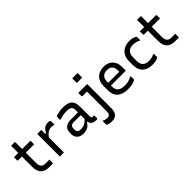

<svg xmlns="http://www.w3.org/2000/svg" viewBox="134 -1883 3192 3192"><g transform="rotate(-45 1730.0 -287.0)"><path d="M45.9 -531.8H423Q428.1 -531.8 431.1 -528.8Q434.1 -525.8 434.1 -520.8Q434.1 -507.8 434.1 -495.7Q434.1 -483.7 434.1 -471.8Q434.1 -459.9 434.1 -446.2H57Q55 -446.2 53 -447.2Q50.9 -448.2 49.4 -449.7Q47.9 -451.2 46.9 -453.2Q45.9 -455.2 45.9 -457.2Q45.9 -470.9 45.9 -482.8Q45.9 -494.7 45.9 -506.7Q45.9 -518.8 45.9 -531.8ZM434.1 -86.8Q434.1 -67.9 434.1 -48.9Q434.1 -30 434.1 -11Q434.1 -5.8 431.4 -2.9Q428.7 0 423.1 0Q413.7 0 404.3 0Q394.9 0 385.4 0Q376 0 366.7 0Q357.4 0 347.5 0Q299.2 0 262 -11.5Q224.7 -23.1 199.1 -47.5Q173.5 -72 160.3 -110.2Q147.2 -148.4 147.2 -201.9Q147.2 -251 147.2 -300Q147.2 -349.1 147.2 -398.2Q147.2 -447.3 147.2 -496.5Q147.2 -545.7 147.2 -595.4Q147.2 -621.7 147.2 -647.8Q147.2 -673.8 147.2 -700Q167.6 -700 187.6 -700Q207.7 -700 227.7 -700Q230.7 -700 233.2 -698.5Q235.7 -697 237.2 -694.5Q238.7 -692 238.7 -689Q238.7 -628.9 238.7 -569.3Q238.7 -509.8 238.7 -449.7Q238.7 -389.6 238.7 -330Q238.7 -270.4 238.7 -210.4Q238.7 -174.2 245.9 -150.1Q253 -126.1 268.3 -111.2Q281.8 -97.9 302.3 -92.4Q322.9 -86.8 351.9 -86.8Q363.6 -86.8 375.1 -86.8Q386.7 -86.8 398 -86.8Q409.4 -86.8 420.8 -86.8Z M672.6 -437.6H705.6Q725.7 -475.3 747 -498.2Q768.2 -521.1 793.3 -531.5Q818.4 -541.8 848.3 -541.8Q865.6 -541.8 877.7 -539.4Q889.7 -537 897.4 -533.4Q902.1 -531 903.7 -527.6Q905.3 -524.2 905.3 -518.5Q905.3 -508.7 905.3 -498.8Q905.3 -488.9 905.3 -479.5Q905.3 -470.1 905.3 -460.2Q905.3 -450.3 905.3 -440.5H890Q879.4 -443.5 867 -445.5Q854.7 -447.5 837.9 -447.5Q805.6 -447.5 778.7 -435.8Q751.8 -424.1 726.3 -398.5Q700.7 -373 672.6 -331ZM689 0Q675.2 0 661 0Q646.8 0 632.8 0Q618.9 0 604.4 0Q601.4 0 599.4 -0.5Q597.4 -1 595.9 -2.5Q594.4 -4 593.9 -6Q593.4 -8 593.4 -11Q593.4 -31.8 593.4 -67.7Q593.4 -103.7 593.4 -149.3Q593.4 -194.8 593.4 -244.3Q593.4 -293.7 593.4 -342.3Q593.4 -390.8 593.4 -432.6Q593.4 -464.9 593.4 -490.5Q593.4 -516.1 593.4 -531.8Q609.1 -531.8 623.5 -531.8Q637.9 -531.8 651.6 -531.8Q665.4 -531.8 678 -531.8Q682 -531.8 684 -530.3Q686 -528.8 687.5 -526.8Q689 -524.8 689 -520.8Q689 -495.3 689 -451.1Q689 -406.9 689 -351.1Q689 -295.4 689 -233.9Q689 -172.5 689 -112.1Q689 -51.8 689 0Z M1417 -351Q1417 -323.4 1417 -295.3Q1417 -267.2 1417 -238.7Q1417 -210.1 1417 -181.9Q1417 -153.6 1417 -126.3Q1417 -112.7 1419.4 -103.9Q1421.8 -95.1 1427.1 -89.8Q1431.9 -85 1439 -82.9Q1446.1 -80.9 1456.1 -80.9Q1458.5 -80.9 1461 -80.9Q1463.5 -80.9 1465.9 -80.9H1481.2Q1481.2 -63.1 1481.2 -45.9Q1481.2 -28.7 1481.2 -11Q1481.2 -5.4 1478.2 -2.7Q1475.2 0 1470.2 0Q1465.2 0 1454.7 0Q1444.2 0 1435.4 0Q1411.7 0 1391.9 -6.9Q1372.1 -13.7 1356.9 -27.7Q1341.8 -41.7 1333.7 -62.5Q1325.5 -83.3 1325.5 -111.1Q1325.5 -145.8 1325.5 -183.4Q1325.5 -221 1325.5 -255.7Q1325.5 -272.1 1325.5 -288.2Q1325.5 -304.3 1325.5 -320.3Q1325.5 -336.3 1325.5 -352.3Q1325.5 -392.5 1314.1 -414.9Q1302.6 -437.3 1276.1 -446.5Q1249.5 -455.7 1202.8 -455.7Q1173.6 -455.7 1146.8 -452.6Q1120 -449.5 1094.7 -443.4Q1069.5 -437.2 1042.9 -427.4H1027.6Q1027.6 -445.3 1027.6 -463.2Q1027.6 -481.2 1027.6 -498.6Q1027.6 -502.1 1028.6 -504.3Q1029.6 -506.5 1030.6 -507.5Q1036 -512.9 1061.6 -521Q1087.3 -529.1 1124.7 -535.4Q1162.1 -541.8 1202.8 -541.8Q1259 -541.8 1299.7 -531.3Q1340.3 -520.7 1366.2 -497.9Q1392.1 -475 1404.6 -438.9Q1417 -402.8 1417 -351ZM1082 -141.5Q1082 -108 1101.6 -90.4Q1121.2 -72.9 1159.5 -72.9Q1193.9 -72.9 1224.2 -81.9Q1254.6 -90.9 1283.8 -112.4Q1313.1 -133.9 1344.1 -172V-84.7H1314.5Q1298 -54.2 1273.5 -33Q1248.9 -11.8 1216.2 -0.9Q1183.4 10 1143.3 10Q1096 10 1061.8 -7.3Q1027.6 -24.7 1009.1 -56.6Q990.5 -88.5 990.5 -132.2V-164Q990.5 -197.1 1001.2 -223.4Q1011.9 -249.6 1032.4 -268Q1052.9 -286.4 1081.9 -296.3Q1110.9 -306.2 1147.5 -306.2Q1181.9 -306.2 1214.5 -306.2Q1247.1 -306.2 1279.2 -306.2Q1311.2 -306.2 1344.3 -306.2Q1352.7 -306.2 1356.6 -295.5Q1360.5 -284.7 1361.5 -269.8Q1362.5 -255 1362.5 -241.4Q1325.5 -241.4 1293.6 -241.4Q1261.8 -241.4 1229.7 -241.4Q1197.7 -241.4 1159.5 -241.4Q1139.4 -241.4 1124.7 -236.5Q1110 -231.7 1099.7 -221.4Q1091.1 -212.8 1086.5 -200.3Q1082 -187.9 1082 -172.1Z M1756.4 -531.8Q1760.4 -531.8 1762.7 -530.3Q1765 -528.8 1766.2 -526.5Q1767.4 -524.2 1767.4 -520.8Q1767.4 -464.8 1767.4 -411.4Q1767.4 -358 1767.4 -305.7Q1767.4 -253.3 1767.4 -199.7Q1767.4 -146 1767.4 -90Q1767.4 -34 1767.4 28Q1767.4 72 1758.5 104.4Q1749.6 136.9 1731.6 158.2Q1713.5 179.4 1686.2 189.7Q1658.9 200 1621.6 200Q1594.1 200 1572.6 196.4Q1551.1 192.8 1537.1 187.1Q1523 181.4 1516.8 175.6Q1515.8 173.6 1514.8 171.9Q1513.8 170.2 1513.8 167.6Q1513.8 147.8 1513.8 126.3Q1513.8 104.9 1513.8 85.5H1529.1Q1543.3 92.5 1554.7 97.1Q1566.2 101.7 1578.3 103.5Q1590.5 105.3 1605.6 105.3Q1622.8 105.3 1635.7 100.5Q1648.6 95.8 1657.5 86.7Q1663.9 79.7 1667.8 70.9Q1671.8 62.1 1673.9 51Q1676 39.8 1676 25.9Q1676 -43.2 1676 -103.2Q1676 -163.2 1676 -218.6Q1676 -274.1 1676 -329.6Q1676 -385 1676 -445.4H1667Q1657 -445.4 1644.8 -445.4Q1632.6 -445.4 1619.6 -445.4Q1606.6 -445.4 1593.8 -445.4Q1581 -445.4 1569.3 -445.4Q1564.9 -445.4 1561.6 -448.7Q1558.3 -452 1558.3 -456.4Q1558.3 -475.3 1558.3 -494.1Q1558.3 -512.9 1558.3 -531.8Q1587.1 -531.8 1613.7 -531.8Q1640.2 -531.8 1664.7 -531.8Q1689.1 -531.8 1712.1 -531.8Q1735.1 -531.8 1756.4 -531.8ZM1658 -774.3Q1672 -774.3 1686.3 -774.3Q1700.6 -774.3 1715.4 -774.3Q1730.1 -774.3 1744.4 -774.3Q1758.7 -774.3 1772.7 -774.3Q1777.7 -774.3 1780.7 -771.3Q1783.7 -768.3 1783.7 -763.3V-665.2Q1769.7 -665.2 1755.4 -665.2Q1741.1 -665.2 1726.4 -665.2Q1711.6 -665.2 1697.3 -665.2Q1683 -665.2 1669 -665.2Q1664 -665.2 1661 -668.2Q1658 -671.2 1658 -676.2Z M2162.6 -542.6Q2222.5 -542.6 2271.4 -518.3Q2320.4 -494 2349.6 -444.6Q2378.9 -395.2 2378.9 -318.3V-244.6Q2378.9 -241.6 2377.6 -239.1Q2376.3 -236.6 2374.1 -235.3Q2371.9 -234 2368.3 -234H2108.5Q2092.1 -234 2075.3 -234Q2058.4 -234 2042 -234H2012.2L1999.4 -298.8H2289.5Q2289.5 -304 2289.5 -308.9Q2289.5 -313.7 2289.5 -318.9Q2289.5 -358.5 2280.7 -386.8Q2271.9 -415.1 2253.8 -432.6Q2238 -448.4 2215.1 -455.8Q2192.2 -463.3 2162.6 -463.3Q2098.3 -463.3 2063.2 -428.8Q2028.2 -394.4 2028.2 -315.9V-211.2Q2028.2 -189.1 2032.2 -170.4Q2036.1 -151.7 2043.5 -136.6Q2051 -121.6 2062.1 -110.5Q2082.3 -90.2 2114.4 -80.4Q2146.5 -70.6 2190.2 -70.6Q2226.2 -70.6 2254 -75Q2281.7 -79.4 2306.5 -88.4Q2331.2 -97.4 2355.6 -111.4H2370.9Q2370.9 -92.8 2370.9 -74.8Q2370.9 -56.8 2370.9 -40.1Q2370.9 -38.1 2370.2 -36.1Q2369.5 -34.1 2367.5 -32.1Q2355.2 -19.9 2328.1 -10Q2301 -0.2 2264.9 5.3Q2228.8 10.8 2189.2 10.8Q2127.5 10.8 2079.9 -3.8Q2032.4 -18.4 2000.7 -46.7Q1969.1 -75.1 1952.9 -116.3Q1936.7 -157.5 1936.7 -210.8V-314.8Q1936.7 -373.3 1954.2 -416.2Q1971.6 -459 2002.9 -487.2Q2034.2 -515.5 2075.3 -529.1Q2116.4 -542.6 2162.6 -542.6Z M2764.6 -542.6Q2802.8 -542.6 2831.4 -536.6Q2860 -530.5 2877.8 -522.4Q2895.6 -514.3 2901.7 -507.7Q2904.9 -504.9 2905.4 -502.7Q2905.9 -500.5 2905.9 -496.8Q2905.9 -478.8 2905.9 -460.4Q2905.9 -441.9 2905.9 -423.9H2890.6Q2867.9 -436.7 2837.4 -446.5Q2806.9 -456.2 2764.2 -456.2Q2718.3 -456.2 2686 -439.4Q2653.7 -422.5 2637 -388.4Q2620.3 -354.2 2620.3 -302.5V-220.8Q2620.3 -184.5 2629.7 -157Q2639.2 -129.6 2658.1 -111.5Q2676.4 -93.6 2703 -84.6Q2729.5 -75.6 2764.2 -75.6Q2793.4 -75.6 2815.8 -79.3Q2838.3 -83.1 2856.7 -89.7Q2875.1 -96.2 2890.6 -105H2905.9Q2905.9 -86.4 2905.9 -67.9Q2905.9 -49.5 2905.9 -30.9Q2905.9 -28.9 2905.4 -26.9Q2904.9 -24.9 2902.9 -22.9Q2896.1 -16.2 2878.6 -8.1Q2861.1 -0.1 2832.9 5.4Q2804.6 10.8 2764.1 10.8Q2707.6 10.8 2663.7 -3.9Q2619.8 -18.7 2589 -48Q2558.2 -77.4 2542.4 -119.9Q2526.7 -162.4 2526.7 -216.9V-306.3Q2526.7 -382.2 2557.7 -434.9Q2588.8 -487.6 2642.4 -515.1Q2696 -542.6 2764.6 -542.6Z M3005.9 -531.8H3383Q3388.1 -531.8 3391.1 -528.8Q3394.1 -525.8 3394.1 -520.8Q3394.1 -507.8 3394.1 -495.7Q3394.1 -483.7 3394.1 -471.8Q3394.1 -459.9 3394.1 -446.2H3017Q3015 -446.2 3013 -447.2Q3010.9 -448.2 3009.4 -449.7Q3007.9 -451.2 3006.9 -453.2Q3005.9 -455.2 3005.9 -457.2Q3005.9 -470.9 3005.9 -482.8Q3005.9 -494.7 3005.9 -506.7Q3005.9 -518.8 3005.9 -531.8ZM3394.1 -86.8Q3394.1 -67.9 3394.1 -48.9Q3394.1 -30 3394.1 -11Q3394.1 -5.8 3391.4 -2.9Q3388.7 0 3383.1 0Q3373.7 0 3364.3 0Q3354.9 0 3345.4 0Q3336 0 3326.7 0Q3317.4 0 3307.5 0Q3259.2 0 3222 -11.5Q3184.7 -23.1 3159.1 -47.5Q3133.5 -72 3120.3 -110.2Q3107.2 -148.4 3107.2 -201.9Q3107.2 -251 3107.2 -300Q3107.2 -349.1 3107.2 -398.2Q3107.2 -447.3 3107.2 -496.5Q3107.2 -545.7 3107.2 -595.4Q3107.2 -621.7 3107.2 -647.8Q3107.2 -673.8 3107.2 -700Q3127.6 -700 3147.6 -700Q3167.7 -700 3187.7 -700Q3190.7 -700 3193.2 -698.5Q3195.7 -697 3197.2 -694.5Q3198.7 -692 3198.7 -689Q3198.7 -628.9 3198.7 -569.3Q3198.7 -509.8 3198.7 -449.7Q3198.7 -389.6 3198.7 -330Q3198.7 -270.4 3198.7 -210.4Q3198.7 -174.2 3205.9 -150.1Q3213 -126.1 3228.3 -111.2Q3241.8 -97.9 3262.3 -92.4Q3282.9 -86.8 3311.9 -86.8Q3323.6 -86.8 3335.1 -86.8Q3346.7 -86.8 3358 -86.8Q3369.4 -86.8 3380.8 -86.8Z"/></g></svg>

Font: Recursive Sans Linear Light
Style: Regular
Weight: 300
Version: Version 1.085